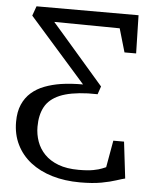

<svg xmlns="http://www.w3.org/2000/svg" viewBox="-53 -787 662 838"><g transform="rotate(5 278.0 -368.5)"><path d="M329 6Q262 6 206.8 -10.5Q151.5 -27 111.5 -58.2Q71.5 -89.5 49.8 -133.8Q28 -178 28 -233Q28 -277.5 41.8 -309Q55.5 -340.5 80 -362Q104.5 -383.5 137.5 -396Q170.5 -408.5 208.5 -414.5Q231.5 -418 256 -419.5Q280.5 -421 305 -421L58 -701L73 -743H520L524 -576H473L443 -679L156 -682L203.5 -627.5L384 -419L372 -384Q361.5 -384 351 -384Q340.5 -384 330 -384Q252 -381 206.8 -361.8Q161.5 -342.5 142.2 -307Q123 -271.5 123 -220Q123 -186.5 134 -155.5Q145 -124.5 168.5 -100.2Q192 -76 229 -62Q266 -48 318 -48Q358.5 -48 382.8 -52.8Q407 -57.5 419.5 -62.8Q432 -68 437 -70L458 -188H505L524 -28Q511 -25 486.2 -16.8Q461.5 -8.5 422.8 -1.2Q384 6 329 6Z"/></g></svg>

Font: Merriweather Light
Style: Regular
Weight: 300
Version: Version 2.100